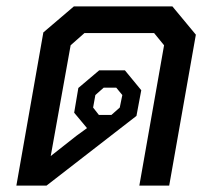

<svg xmlns="http://www.w3.org/2000/svg" viewBox="-20 -578 666 598"><path d="M590 -470 507 0H414L491 -437L460 -475H243L200 -437L138 -92L218 -155L251 -179L211 -227L224 -304L289 -359H369L420 -297L405 -217L125 0H31L115 -477L210 -558H517ZM270 -243 288 -220H327L353 -243L361 -282L342 -305H303L277 -282Z"/></svg>

Font: Chakra Petch Medium
Style: Italic
Weight: 500
Italic angle: -10°
Designer: Katatrad Aksorn Co.,Ltd.
Foundry: Cadson Demak Co.,Ltd.
Version: Version 1.000; ttfautohint (v1.6)